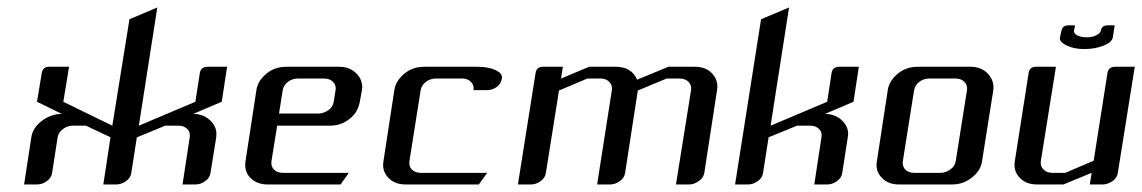

<svg xmlns="http://www.w3.org/2000/svg" viewBox="-20 -489 3028 509"><path d="M43.9 0 63 -125Q66.9 -150.4 90.8 -168.5Q115.2 -187 144 -187L78.1 -219.2L90.8 -295.9Q93.8 -312 109.9 -312H163.1L147.9 -219.2L277.8 -155.8L323.2 -438L397 -469.2L348.1 -155.8L498 -219.2L509.8 -295.9Q512.7 -312 530.8 -312H582L567.9 -219.2L492.2 -187Q520 -187 538.6 -168.5Q553.7 -153.3 553.7 -133.8Q553.7 -127.9 553.2 -125L538.1 -30.8Q536.1 -17.1 523.9 -8.8Q512.2 0 498 0H463.9L482.9 -125Q485.4 -138.2 476.6 -147Q467.8 -155.8 453.1 -155.8H418L342.8 -125L328.1 -30.8Q326.2 -17.1 314 -8.8Q302.2 0 288.1 0H253.9L272.9 -125L208 -155.8H172.9Q158.7 -155.8 147 -147Q134.8 -138.2 132.8 -125L118.2 -30.8Q116.2 -17.1 104 -8.8Q92.3 0 78.1 0Z M629.9 -52.2Q629.9 -53.2 630.9 -62L659.7 -250Q663.1 -274.4 686.5 -293.9Q708 -312 739.7 -312H879.9Q907.2 -312 925.8 -293.5Q939.5 -278.8 940.4 -258.8Q940.4 -256.8 939.5 -250L933.6 -217.8Q928.2 -190.4 906.7 -173.8Q884.3 -155.8 854.5 -155.8H714.8L699.7 -62Q697.8 -47.9 706.1 -39.6Q714.8 -30.8 729.5 -30.8H904.8L882.8 0H689.5Q660.6 0 643.1 -18.1Q630.4 -31.2 629.9 -52.2ZM719.7 -188H824.7Q836.4 -188 850.6 -196.8Q862.3 -205.1 864.7 -219.2L869.6 -250Q871.6 -263.2 862.8 -272Q854 -280.8 839.8 -280.8H769.5Q754.9 -280.8 743.2 -272Q731.9 -263.2 729.5 -250Z M995.6 -52.2Q995.6 -55.2 996.6 -62L1025.4 -250Q1028.8 -274.4 1052.2 -293.9Q1073.7 -312 1105.5 -312H1245.6Q1274.4 -312 1293.5 -303.2Q1313 -294.4 1310.5 -280.8Q1308.6 -267.6 1297.4 -258.8Q1285.6 -250 1270.5 -250H1235.4Q1237.3 -263.2 1228.5 -272Q1219.7 -280.8 1205.6 -280.8H1135.3Q1120.6 -280.8 1108.9 -272Q1097.7 -263.2 1095.2 -250L1065.4 -62Q1063.5 -47.9 1071.8 -39.6Q1080.6 -30.8 1095.2 -30.8H1271.5L1249.5 0H1055.2Q1025.9 0 1009.3 -18.1Q995.6 -32.2 995.6 -52.2Z M1353 0 1399.9 -295.9Q1402.8 -312 1418.9 -312H1472.2L1467.3 -280.8L1542 -312H1612.3Q1654.3 -312 1668.9 -277.8L1752 -312H1822.3Q1851.6 -312 1868.2 -293.9Q1881.8 -278.8 1881.8 -259.3Q1881.8 -256.8 1880.9 -250L1847.2 -30.8Q1844.7 -16.6 1832 -8.8Q1820.3 0 1807.1 0H1772L1812 -250Q1814 -263.2 1805.2 -272Q1796.4 -280.8 1782.2 -280.8H1747.1L1670.9 -249L1637.2 -30.8Q1635.3 -17.1 1623 -8.8Q1611.3 0 1597.2 0H1563L1602.1 -250Q1604 -263.2 1595.2 -272Q1586.4 -280.8 1572.3 -280.8H1537.1L1461.9 -249L1427.2 -30.8Q1425.3 -17.1 1413.1 -8.8Q1401.4 0 1387.2 0Z M1928.7 0 1997.6 -438 2071.8 -469.2 2022.9 -155.8 2172.9 -219.2 2184.6 -295.9Q2187.5 -312 2205.6 -312H2256.8L2242.7 -219.2L2167 -187Q2194.8 -187 2213.4 -168.5Q2228.5 -153.3 2228.5 -133.8Q2228.5 -130.9 2227.5 -125L2212.9 -30.8Q2210.9 -17.1 2198.7 -8.8Q2187 0 2172.9 0H2138.7L2157.7 -125Q2160.2 -138.2 2151.4 -147Q2142.6 -155.8 2127.9 -155.8H2092.8L2017.6 -125L2002.9 -30.8Q2001 -17.1 1988.8 -8.8Q1977.1 0 1962.9 0Z M2303.7 -52.2Q2303.7 -55.2 2304.7 -62L2333.5 -250Q2336.9 -274.4 2360.4 -293.9Q2381.8 -312 2413.6 -312H2553.7Q2581.5 -312 2599.1 -293.5Q2613.8 -277.3 2613.8 -257.3Q2613.8 -252.4 2613.3 -250L2583.5 -62Q2580.1 -36.6 2556.2 -18.1Q2533.2 0 2504.4 0H2363.3Q2334 0 2317.4 -18.1Q2303.7 -32.2 2303.7 -52.2ZM2373.5 -62Q2371.6 -47.9 2379.9 -39.6Q2388.7 -30.8 2403.3 -30.8H2473.6Q2487.3 -30.8 2499.5 -40Q2511.7 -48.3 2513.7 -62L2543.5 -250Q2545.4 -263.2 2536.6 -272Q2527.8 -280.8 2513.7 -280.8H2443.4Q2428.7 -280.8 2417 -272Q2405.8 -263.2 2403.3 -250Z M2669.4 -52.2Q2669.4 -55.2 2670.4 -62L2707 -295.9Q2710 -312 2726.1 -312H2779.3L2739.3 -62Q2737.3 -48.8 2746.1 -40Q2755.4 -30.8 2769 -30.8H2804.2L2879.4 -63L2916 -295.9Q2918.9 -312 2936 -312H2988.3L2943.4 -30.8Q2941.4 -17.1 2929.2 -8.8Q2916 0 2903.3 0H2869.1L2874 -30.8L2799.3 0H2729Q2699.7 0 2683.1 -18.1Q2669.4 -32.2 2669.4 -52.2ZM2790 -390.1 2793.5 -405.8Q2796.4 -421.9 2812 -421.9H2830.1L2827.1 -407.2Q2826.7 -399.9 2836.4 -395Q2846.2 -390.1 2860.4 -390.1Q2875 -390.1 2885.3 -395Q2896.5 -400.4 2898.4 -407.2Q2900.4 -421.9 2917 -421.9H2935.1L2930.2 -390.1Q2927.7 -377 2906.2 -368.2Q2882.8 -358.9 2855 -358.9Q2826.7 -358.9 2807.1 -368.7Q2787.6 -378.4 2790 -390.1Z"/></svg>

Font: Hhenum
Style: Italic
Weight: 400
Designer: T. Christopher White
Version: Version 1.0